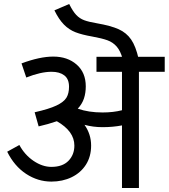

<svg xmlns="http://www.w3.org/2000/svg" viewBox="-20 -943 846 963"><path d="M676.8 -583V0H591.8V-314Q545.9 -305.2 494.1 -305.2Q447.3 -305.2 403.8 -316.9Q437 -270 437 -212.9Q437 -157.7 410.9 -116.9Q384.8 -76.2 339.4 -54.2Q293.9 -32.2 237.8 -32.2Q169.9 -32.2 110.8 -71Q51.8 -109.9 16.1 -182.1L77.1 -215.8Q104 -166 148.4 -136Q192.9 -106 237.8 -106Q293.9 -106 323.5 -136.5Q353 -167 353 -212.9Q353 -284.7 265.1 -335Q221.2 -319.8 173.8 -309.1L153.8 -379.9Q225.6 -396 262.7 -413.6Q299.8 -431.2 313 -452.6Q326.2 -474.1 326.2 -507.8Q326.2 -546.9 302.5 -564.9Q278.8 -583 238.8 -583Q184.6 -583 111.8 -554.2L87.9 -625Q179.7 -659.2 247.1 -659.2Q318.8 -659.2 364.5 -619.1Q410.2 -579.1 410.2 -509.8Q410.2 -476.6 401.1 -449.2Q392.1 -421.9 370.1 -397.9Q424.3 -378.9 494.1 -378.9Q548.3 -378.9 591.8 -390.1V-583H463.9V-658.2H806.2V-583ZM466.3 -826.2Q536.1 -814 575.2 -796.4Q614.3 -778.8 637.7 -744.9Q661.1 -710.9 675.3 -647.9H595.2Q584 -688 565.2 -709.5Q546.4 -731 518.8 -741Q491.2 -751 442.4 -759.8Q391.6 -768.6 358.9 -781.2Q326.2 -793.9 300.8 -819.6Q275.4 -845.2 252.9 -891.1L327.1 -922.9Q345.2 -886.2 362.3 -868.2Q379.4 -850.1 402.3 -841.6Q425.3 -833 466.3 -826.2Z"/></svg>

Font: Sarala
Style: Regular
Weight: 400
Designer: Andres Torresi
Foundry: Huerta Tipografica
Version: Version 1.004;PS 001.003;hotconv 1.0.70;makeotf.lib2.5.58329